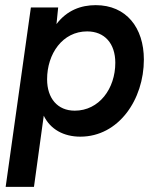

<svg xmlns="http://www.w3.org/2000/svg" viewBox="-20 -522 620 746"><path d="M2 204H112L150 -72.5C175.5 -19.5 227.5 9 292 9C441.5 9 539 -136 539 -290.5C539 -414.5 470.5 -502 352 -502C294.5 -502 240 -482 199.5 -428.5L206 -493H100ZM163 -214C163 -313 223 -400 318.5 -400C386.5 -400 428 -353 428 -278C428 -177.5 365 -92 270.5 -92C203.5 -92 163 -140 163 -214Z"/></svg>

Font: HK Grotesk SemiBold
Style: Italic
Weight: 600
Italic angle: -16°
Designer: Alfredo Marco Pradil
Foundry: Hanken Design Co.
Version: Version 3.001;FEAKit 1.0